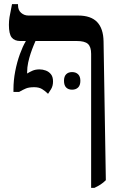

<svg xmlns="http://www.w3.org/2000/svg" viewBox="-20 -667 593 927"><path d="M420 240V-407Q420 -441 404.5 -455Q389 -469 351 -469H78Q50 -469 36.5 -486Q23 -503 23 -547Q23 -566 26 -584.5Q29 -603 38 -647H67V-642Q67 -618 82 -605Q97 -592 117 -592H357Q419 -592 449 -560.5Q479 -529 480 -467L491 203Q479 215 466 223.5Q453 232 436 240ZM212 -214Q198 -228 183 -237Q168 -246 145 -246Q120 -246 105.5 -240Q91 -234 72 -223H45V-236Q45 -279 53.5 -323Q62 -367 76 -405.5Q90 -444 104 -467V-486H156V-480Q150 -466 142.5 -448Q135 -430 128 -409Q121 -388 116 -365Q111 -342 111 -318V-312Q122 -319 136.5 -325.5Q151 -332 171 -332Q186 -332 201 -326.5Q216 -321 226 -308.5Q236 -296 236 -274Q236 -252 226.5 -236.5Q217 -221 212 -214ZM289 -277Q289 -298 299.5 -308.5Q310 -319 328 -319Q346 -319 357 -308.5Q368 -298 368 -277Q368 -255 357 -244.5Q346 -234 328 -234Q310 -234 299.5 -244.5Q289 -255 289 -277Z"/></svg>

Font: Noto Serif Hebrew Medium
Style: Regular
Weight: 500
Version: Version 2.003